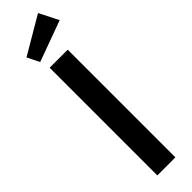

<svg xmlns="http://www.w3.org/2000/svg" viewBox="-331 -950 933 933"><g transform="rotate(-45 135.5 -484.0)"><path d="M73 0V-740H197V0ZM60 -792 29 -855 221 -968 271 -869Z"/></g></svg>

Font: Mach Medium
Style: Regular
Weight: 500
Version: Version 1.002